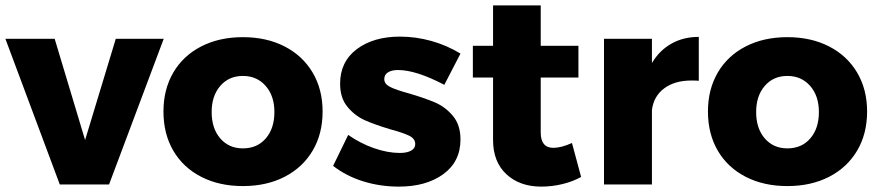

<svg xmlns="http://www.w3.org/2000/svg" viewBox="-25 -685 3263 713"><path d="M-5 -541H178L291 -165L405 -541H583L380 0H197Z M1173 -271Q1173 -188 1136 -125.5Q1099 -63 1032 -28.5Q965 6 877 6Q789 6 722 -28.5Q655 -63 618.5 -125.5Q582 -188 582 -271Q582 -353 618.5 -415.5Q655 -478 722 -512.5Q789 -547 877 -547Q965 -547 1032 -512.5Q1099 -478 1136 -415.5Q1173 -353 1173 -271ZM761 -269Q761 -208 793 -171Q825 -134 877 -134Q930 -134 962 -171Q994 -208 994 -269Q994 -329 961.5 -366Q929 -403 877 -403Q825 -403 793 -366Q761 -329 761 -269Z M1453 -425Q1430 -425 1416 -416.5Q1402 -408 1402 -391Q1402 -373 1424 -362Q1446 -351 1494 -338Q1552 -321 1590.5 -304.5Q1629 -288 1657 -254.5Q1685 -221 1685 -167Q1685 -85 1621.5 -38.5Q1558 8 1456 8Q1387 8 1324 -11.5Q1261 -31 1212 -69L1268 -184Q1314 -152 1364.5 -134.5Q1415 -117 1460 -117Q1486 -117 1501.5 -125.5Q1517 -134 1517 -150Q1517 -170 1494.5 -181Q1472 -192 1424 -205Q1367 -222 1330 -238.5Q1293 -255 1265.5 -288Q1238 -321 1238 -374Q1238 -456 1300 -502.5Q1362 -549 1460 -549Q1519 -549 1576.5 -533Q1634 -517 1685 -486L1625 -370Q1520 -425 1453 -425Z M2133 -28Q2103 -11 2064 -1.5Q2025 8 1985 8Q1905 8 1855.5 -38Q1806 -84 1806 -165V-397H1731V-515H1806V-665H1983V-515H2123V-397H1983V-193Q1983 -136 2030 -136Q2059 -136 2099 -154Z M2570 -548V-385Q2561 -386 2543 -386Q2480 -386 2441 -356.5Q2402 -327 2396 -276V0H2218V-541H2396V-451Q2424 -498 2468.5 -523Q2513 -548 2570 -548Z M3195 -271Q3195 -188 3158 -125.5Q3121 -63 3054 -28.5Q2987 6 2899 6Q2811 6 2744 -28.5Q2677 -63 2640.5 -125.5Q2604 -188 2604 -271Q2604 -353 2640.5 -415.5Q2677 -478 2744 -512.5Q2811 -547 2899 -547Q2987 -547 3054 -512.5Q3121 -478 3158 -415.5Q3195 -353 3195 -271ZM2783 -269Q2783 -208 2815 -171Q2847 -134 2899 -134Q2952 -134 2984 -171Q3016 -208 3016 -269Q3016 -329 2983.5 -366Q2951 -403 2899 -403Q2847 -403 2815 -366Q2783 -329 2783 -269Z"/></svg>

Font: Montserrat arm2
Style: Bold
Weight: 700
Designer: Julieta Ulanovsky
Foundry: Julieta Ulanovsky
Version: Version 6.000